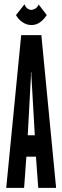

<svg xmlns="http://www.w3.org/2000/svg" viewBox="-20 -904 300 924"><path d="M10 0 82 -735H179L250 0H164L153 -150H107L96 0ZM113.5 -253H147.5L131 -540.5V-556H129V-540.5ZM131 -783.5Q108 -783.5 87.5 -797.8Q67 -812 57 -831.5L98 -883.5Q103 -869.5 112.2 -863Q121.5 -856.5 131 -856.5Q139.5 -856.5 149.8 -862.5Q160 -868.5 166 -882.5L205 -831.5Q191.5 -810.5 173 -797Q154.5 -783.5 131 -783.5Z"/></svg>

Font: League Gothic Condensed
Style: Regular
Weight: 400
Width: 3
Designer: The League of Moveable Type
Version: Version 2.001